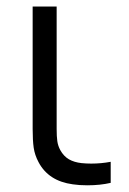

<svg xmlns="http://www.w3.org/2000/svg" viewBox="-20 -560 396 588"><path d="M98 -63.5Q86.5 -85 83.2 -107.5Q80 -130 80 -165V-195.5V-540H153.5V-198.5V-165Q153.5 -142 155.5 -127.8Q157.5 -113.5 164.5 -100.5Q175 -81.5 191 -72.2Q207 -63 229.5 -60.5Q244 -59 259.5 -59Q290 -59 319 -64.5V0Q287 7.5 247.5 7.5Q222.5 7.5 203 4.5Q128.5 -5.5 98 -63.5Z"/></svg>

Font: CCSD_manrope
Style: Regular
Weight: 400
Designer: Mikhail Sharanda
Foundry: Mikhail Sharanda
Version: Version 4.503